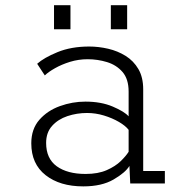

<svg xmlns="http://www.w3.org/2000/svg" viewBox="-20 -686 690 718"><path d="M291.5 11Q204 11 150.5 -31Q97 -73 97 -150Q97 -203.5 127.2 -238Q157.5 -272.5 204 -289.2Q250.5 -306 299.5 -306Q358 -306 401.5 -287.5Q445 -269 461 -251V-343.5Q461 -390.5 438.2 -416.8Q415.5 -443 380.2 -453.8Q345 -464.5 308 -464.5Q273.5 -464.5 242 -454.8Q210.5 -445 185.8 -431Q161 -417 147.5 -404L119 -447.5Q144 -470 195 -491Q246 -512 313.5 -512Q348.5 -512 384.2 -503.8Q420 -495.5 449.8 -477Q479.5 -458.5 497.5 -427.8Q515.5 -397 515.5 -352V-46.5H596.5V0H467L464 -65.5Q449 -40.5 404.8 -14.8Q360.5 11 291.5 11ZM300 -35.5Q347 -35.5 379.2 -49.8Q411.5 -64 431.5 -83.5Q451.5 -103 461 -118.5V-200.5Q449.5 -215.5 424.8 -230Q400 -244.5 368.8 -254Q337.5 -263.5 305.5 -263.5Q267.5 -263.5 232.2 -251.8Q197 -240 174.8 -215.2Q152.5 -190.5 152.5 -151.5Q152.5 -93 192.2 -64.2Q232 -35.5 300 -35.5ZM182 -666.5H243.5V-576.5H182ZM394.5 -666.5H455.5V-576.5H394.5Z"/></svg>

Font: Trispace ExtraLight
Style: Regular
Weight: 200
Designer: Tyler Finck
Foundry: Etcetera Type Company
Version: Version 1.210; ttfautohint (v1.8.3)